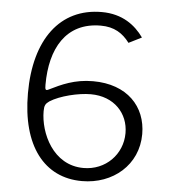

<svg xmlns="http://www.w3.org/2000/svg" viewBox="-54 -801 764 860"><g transform="rotate(5 328.5 -371.0)"><path d="M369 -752C182 -752 71 -604 71 -361C71 -125 176 10 346 10C485 10 597 -84 597 -223C597 -347 511 -440 357 -440C274 -440 216 -412 163 -386C148 -378 146 -384 146 -406C146 -568 213 -691 370 -691C431 -691 469 -666 500 -625L558 -654C521 -706 463 -752 369 -752ZM352 -381C458 -381 522 -309 522 -221C522 -125 447 -49 348 -49C210 -49 148 -190 148 -287C148 -313 153 -321 170 -333C214 -361 296 -381 352 -381Z"/></g></svg>

Font: 18Franklin Light
Style: Regular
Weight: 300
Designer: Pablo Impallari, Rodrigo Fuenzalida (Modified by Dan O. Williams)
Version: Version 0.025;PS 000.025;hotconv 1.0.88;makeotf.lib2.5.64775